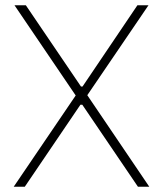

<svg xmlns="http://www.w3.org/2000/svg" viewBox="-20 -708 618 728"><path d="M32 0 267 -346 35 -688H78L287 -380H293L501 -688H543L311 -347L546 0H503L292 -311H285L74 0Z"/></svg>

Font: Saira SemiCondensed Thin
Style: Regular
Weight: 250
Width: 4
Designer: Hector Gatti with collaboration of the Omnibus-Type team
Foundry: Omnibus-Type
Version: Version 1.101